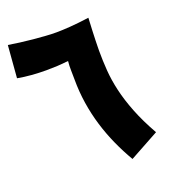

<svg xmlns="http://www.w3.org/2000/svg" viewBox="-160 -801 832 921"><g transform="rotate(-20 255.5 -341.0)"><path d="M-16.1 -699.7Q9.3 -695.3 42 -691.2Q74.7 -687 107.7 -683.8Q140.6 -680.7 171.1 -678.7Q201.7 -676.8 223.1 -676.8Q252.4 -676.8 295.2 -679.9Q337.9 -683.1 391.6 -690.4Q389.6 -651.9 388.4 -624Q387.2 -596.2 386.7 -576.4Q386.2 -556.6 386 -543.9Q385.7 -531.2 385.7 -523.4Q385.7 -473.6 389.4 -422.9Q393.1 -372.1 406 -316.4Q418.9 -260.7 443.4 -198.5Q467.8 -136.2 508.8 -63.5L358.9 18.6Q329.6 -31.2 305.4 -85Q281.2 -138.7 263.9 -195.6Q246.6 -252.4 237.3 -312.5Q228 -372.6 228 -434.6Q228 -458.5 227.3 -481.2Q226.6 -503.9 229 -528.8Q199.7 -525.4 171.9 -523.9Q144 -522.5 116.2 -522.5Q79.6 -522.5 42.2 -525.4Q4.9 -528.3 -29.3 -534.7Z"/></g></svg>

Font: DimaFred
Style: Bold
Weight: 800
Designer: R.Balvardi
Foundry: R.Balvardi (r.balvardi@gmail.com)
Version: Version 1.00;August 2, 2018;FontCreator 11.5.0.2427 64-bit